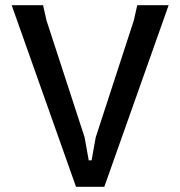

<svg xmlns="http://www.w3.org/2000/svg" viewBox="-20 -720 695 740"><path d="M273 0 25 -700H146L159 -642L306 -191L322 -102H333L349 -191L496 -642L509 -700H630L382 0Z"/></svg>

Font: AR One Sans Medium
Style: Regular
Weight: 500
Designer: Niteesh Yadav
Foundry: Niteesh Yadav
Version: Version 1.001;gftools[0.9.33]